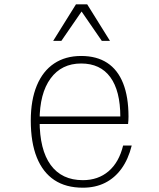

<svg xmlns="http://www.w3.org/2000/svg" viewBox="-20 -860 740 892"><path d="M150 -319H553L539 -317Q539 -438 492.5 -501.5Q446 -565 357 -565Q266 -565 215 -495.5Q164 -426 164 -300Q164 -164 215.5 -93.5Q267 -23 365 -23Q436 -23 484.5 -64.5Q533 -106 552 -184H592Q576 -120 544.5 -76.5Q513 -33 468 -10.5Q423 12 365 12Q286 12 232.5 -23.5Q179 -59 151 -128.5Q123 -198 123 -300Q123 -395 151 -462.5Q179 -530 231.5 -565Q284 -600 357 -600Q429 -600 478 -568Q527 -536 552 -473Q577 -410 577 -318Q577 -310 576.5 -301Q576 -292 575 -284H150ZM227 -670 333 -840H385L491 -670H453L349 -821H369L265 -670Z"/></svg>

Font: Martian Mono SemiExpanded Thin
Style: Regular
Weight: 250
Monospace: yes
Version: Version 0.930